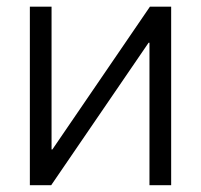

<svg xmlns="http://www.w3.org/2000/svg" viewBox="-20 -542 588 562"><path d="M481 0H417.5V-417H415L129.9 0H67.4V-522.5H130.9V-104.5H133.3L418.9 -522.5H481Z"/></svg>

Font: Inter 28pt Light
Style: Regular
Weight: 300
Designer: Rasmus Andersson
Foundry: rsms
Version: Version 4.001;git-66647c0bb